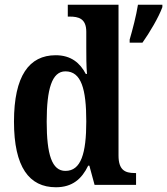

<svg xmlns="http://www.w3.org/2000/svg" viewBox="-20 -780 705 810"><path d="M216 10C285 10 325 -25 352 -81H357L379 0H554V-50H548C507 -50 480 -63 480 -124V-760H266V-710H274C311 -710 344 -702 344 -646V-581C344 -545 344 -501 347 -468H342C318 -514 280 -547 215 -547C103 -547 39 -460 39 -267C39 -75 103 10 216 10ZM527 -613V-600H581C611 -642 650 -708 665 -750V-760H562C555 -715 539 -654 527 -613ZM256 -59C199 -59 177 -128 177 -267C177 -404 199 -479 256 -479C323 -479 344 -404 344 -268C344 -133 322 -59 256 -59Z"/></svg>

Font: Noto Serif Tamil Condensed
Style: Bold Italic
Weight: 700
Width: 3
Italic angle: -12°
Designer: Indian Type Foundry, Tom Grace, and the Monotype Design Team
Foundry: Monotype Imaging Inc.
Version: Version 2.003